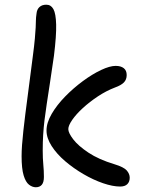

<svg xmlns="http://www.w3.org/2000/svg" viewBox="-20 -779 614 809"><path d="M486.2 7Q455.2 7 414.5 -6.9Q373.8 -20.8 331.9 -45.2Q290 -69.6 254.6 -99.8Q219.2 -130 197.6 -163.6Q176 -197.2 176 -229Q176 -261.8 197.8 -299.2Q219.6 -336.6 254.4 -372.2Q289.2 -407.8 329.2 -437.3Q369.2 -466.8 406 -484.1Q442.8 -501.4 467.4 -501.4Q489 -501.4 501.4 -491.8Q513.8 -482.2 513.8 -462.8Q513.8 -443.8 502.1 -431.7Q490.4 -419.6 464.2 -410.2Q427.2 -396 392.4 -372.9Q357.6 -349.8 329.3 -323.9Q301 -298 284.4 -274Q267.8 -250 267.8 -235Q267.8 -219.2 288.6 -191.9Q309.4 -164.6 352.7 -135.8Q396 -107 462.2 -87Q501.8 -75 514.2 -60.6Q526.6 -46.2 526.6 -30.2Q526.6 -13.2 516.5 -3.1Q506.4 7 486.2 7ZM131 10Q116.2 10 102.2 -0.8Q88.2 -11.6 79.6 -40Q71 -68.4 71 -121Q71 -161.4 78.4 -227.7Q85.8 -294 96.7 -375Q107.6 -456 118 -539.6Q124.4 -588 126.9 -616.7Q129.4 -645.4 130.3 -662.7Q131.2 -680 131.3 -692.7Q131.4 -705.4 133.8 -721Q135.4 -739.4 146.2 -749.3Q157 -759.2 175.2 -759.2Q194.6 -759.2 205 -740.6Q215.4 -722 216.6 -675.4Q217.8 -628.8 207.4 -544.4Q197.8 -477.8 190.3 -428.6Q182.8 -379.4 177.1 -342.1Q171.4 -304.8 167.6 -273.4Q163.8 -242 161.9 -211.3Q160 -180.6 160 -145Q160 -110.8 162.5 -85.5Q165 -60.2 165 -33.4Q165 -11 156.2 -0.5Q147.4 10 131 10Z"/></svg>

Font: Shantell Sans Light
Style: Regular
Weight: 300
Designer: Stephen Nixon, Anya Danilova, Shantell Martin
Foundry: Arrow Type
Version: Version 1.011;[c5ecc13dd]